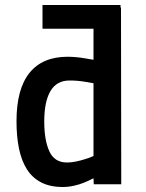

<svg xmlns="http://www.w3.org/2000/svg" viewBox="-20 -737 584 768"><path d="M150 -717H462V-707H464L465 0H355L354 -24Q335 -14 315 -6Q298 1 275.5 6Q253 11 231 11Q180 11 144.5 -7.5Q109 -26 87.5 -60Q66 -94 56 -142.5Q46 -191 46 -252Q46 -381 98 -445.5Q150 -510 250 -510Q265 -510 282.5 -508.5Q300 -507 315 -504.5Q330 -502 341 -500Q352 -498 354 -498V-622H150ZM248 -87Q266 -87 284.5 -91Q303 -95 319 -100Q337 -105 354 -113V-404Q349 -405 319.5 -410Q290 -415 258 -415Q207 -415 182 -373Q157 -331 157 -251Q157 -176 177.5 -131.5Q198 -87 248 -87Z"/></svg>

Font: Panefresco 750wt
Style: Regular
Weight: 750
Foundry: Campivisivi & Chank Co
Version: Version 1.000